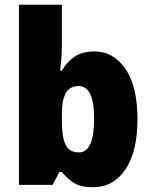

<svg xmlns="http://www.w3.org/2000/svg" viewBox="-20 -780 639 810"><path d="M241 -588Q241 -564 239 -537Q237 -510 234 -482H241Q262 -519 295 -541Q328 -563 378 -563Q459 -563 509.5 -489Q560 -415 560 -278Q560 -140 509 -65Q458 10 372 10Q322 10 293.5 -7.5Q265 -25 241 -54H230L202 0H60V-760H241ZM312 -417Q275 -417 258 -388Q241 -359 241 -298V-269Q241 -201 257 -169Q273 -137 313 -137Q377 -137 377 -280Q377 -417 312 -417Z"/></svg>

Font: Noto Sans Lao Looped SemiCondensed Black
Style: Regular
Weight: 900
Width: 4
Designer: Mark Frömberg, Ben Mitchell
Foundry: The Fontpad Ltd
Version: Version 1.002; ttfautohint (v1.8.4.7-5d5b)